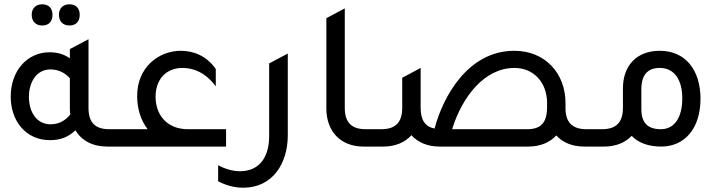

<svg xmlns="http://www.w3.org/2000/svg" viewBox="-20 -684 3364 896"><path d="M177 -565C208 -565 225 -584 225 -615C225 -645 208 -664 177 -664C147 -664 128 -645 128 -615C128 -584 147 -565 177 -565ZM304 -565C335 -565 352 -584 352 -615C352 -645 335 -664 304 -664C274 -664 255 -645 255 -615C255 -584 274 -565 304 -565ZM490 -81C423 -81 393 -113 393 -181V-501L306 -455V-412C280 -430 250 -440 211 -440C108 -440 30 -355 30 -233C30 -119 101 -30 213 -30C264 -30 301 -46 332 -76C360 -29 411 0 480 0H556V-81H490ZM306 -319V-178C306 -168 307 -159 308 -150C285 -121 255 -104 216 -104C151 -104 115 -161 115 -232C115 -303 152 -360 215 -360C249 -360 281 -347 306 -319Z M1035 -81H858C754 -81 706 -153 706 -233C706 -311 753 -367 832 -367C882 -367 939 -346 987 -281V-362C943 -425 882 -447 822 -447C720 -446 620 -370 620 -236C620 -183 634 -126 669 -81H496V0H1035V-81Z M1323 -53V-434L1236 -388V-47C1236 43 1195 115 1100 115C1067 115 1031 105 998 87V162C1036 182 1076 192 1115 192C1253 192 1323 78 1323 -53Z M1677 0H1753V-81H1687C1620 -81 1589 -113 1589 -181V-645L1503 -599V-178C1503 -74 1566 0 1677 0Z M2717 -81C2651 -81 2619 -113 2619 -179V-203C2619 -342 2524 -447 2380 -447C2164 -447 2047 -233 2008 -84C1963 -93 1943 -125 1943 -181V-367L1857 -321V-181C1857 -113 1826 -81 1759 -81H1693V0H1769C1826 0 1870 -20 1900 -53C1930 -20 1974 0 2031 0H2445C2501 0 2546 -19 2576 -52C2606 -19 2650 0 2707 0H2783V-81H2717ZM2440 -81H2090C2136 -231 2240 -367 2381 -367C2470 -367 2533 -300 2533 -203V-185C2533 -112 2505 -81 2440 -81Z M2887 -271V-181C2887 -113 2856 -81 2789 -81H2723V0H2799C2855 0 2898 -19 2928 -50C2959 -17 3007 0 3065 0C3179 0 3249 -89 3249 -223C3249 -357 3179 -447 3059 -447C2953 -447 2887 -380 2887 -271ZM2973 -174V-267C2973 -335 3003 -367 3059 -367C3128 -367 3164 -310 3164 -225C3164 -138 3129 -81 3064 -81C3003 -81 2973 -111 2973 -174Z"/></svg>

Font: Tajawal Medium
Style: Regular
Weight: 500
Designer: Boutros Fonts
Foundry: Created by Boutros International 2017
Version: Version 1.700